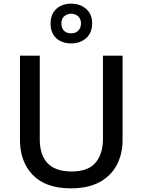

<svg xmlns="http://www.w3.org/2000/svg" viewBox="-20 -1018 778 1048"><path d="M649 -252Q649 -178 618 -118.5Q587 -59 524.5 -24.5Q462 10 366 10Q230 10 159.5 -62.5Q89 -135 89 -254V-714H197V-259Q197 -82 371 -82Q461 -82 501.5 -130Q542 -178 542 -260V-714H649ZM369 -781Q318 -781 287 -809.5Q256 -838 256 -890Q256 -940 287 -969Q318 -998 369 -998Q417 -998 450 -969.5Q483 -941 483 -891Q483 -839 450.5 -810Q418 -781 369 -781ZM369 -836Q392 -836 407 -850.5Q422 -865 422 -890Q422 -915 406.5 -929Q391 -943 369 -943Q346 -943 330.5 -929Q315 -915 315 -890Q315 -865 329 -850.5Q343 -836 369 -836Z"/></svg>

Font: Noto Sans Myanmar Medium
Style: Regular
Weight: 500
Designer: Monotype Design Team
Foundry: Monotype Imaging Inc.
Version: Version 2.107; ttfautohint (v1.8.4.7-5d5b)